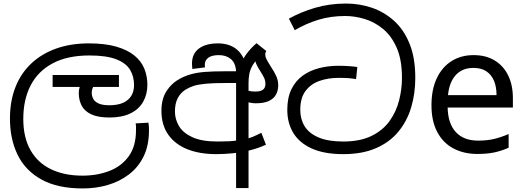

<svg xmlns="http://www.w3.org/2000/svg" viewBox="-20 -856 2956 1080"><path d="M446 204Q304 204 213.5 154Q123 104 79.5 15.5Q36 -73 36 -189Q36 -287 66.5 -365Q97 -443 155 -498Q213 -553 295 -582.5Q377 -612 480 -612Q570 -612 633 -594Q696 -576 735 -544.5Q774 -513 791.5 -470.5Q809 -428 809 -379Q809 -326 785.5 -284Q762 -242 714.5 -218.5Q667 -195 596 -195Q531 -195 493 -213Q455 -231 439 -262.5Q423 -294 423 -333Q423 -349 428 -365.5Q433 -382 440 -396L483 -374L441 -367H276V-434H649V-367H468L529 -398Q513 -383 504.5 -367.5Q496 -352 496 -334Q496 -316 504.5 -300Q513 -284 534.5 -274Q556 -264 595 -264Q663 -264 698.5 -294Q734 -324 734 -378Q734 -426 711.5 -463.5Q689 -501 634 -522.5Q579 -544 483 -544Q359 -544 276 -499.5Q193 -455 152 -375Q111 -295 111 -187Q111 -83 151.5 -11.5Q192 60 267 96Q342 132 444 132Q527 132 595.5 105.5Q664 79 704.5 22.5Q745 -34 745 -124Q745 -129 745 -141Q745 -153 743 -162L815 -166Q817 -155 817.5 -144.5Q818 -134 818 -123Q818 -38 788 23.5Q758 85 705.5 125Q653 165 586.5 184.5Q520 204 446 204Z M1196 11Q1103 11 1034 -16.5Q965 -44 926.5 -98.5Q888 -153 888 -233Q888 -300 917.5 -345Q947 -390 995 -415Q1024 -430 1056.5 -439Q1089 -448 1133.5 -451.5Q1178 -455 1241 -455H1308Q1305 -502 1278.5 -524Q1252 -546 1211 -546Q1172 -546 1152 -531.5Q1132 -517 1132 -492Q1132 -488 1132.5 -484Q1133 -480 1133 -477L1062 -468Q1061 -477 1060.5 -485Q1060 -493 1060 -499Q1060 -554 1099 -583Q1138 -612 1206 -612Q1244 -612 1274.5 -600Q1305 -588 1326 -564.5Q1347 -541 1358 -507.5Q1369 -474 1369 -430V-389H1248Q1178 -389 1136.5 -385Q1095 -381 1070 -373Q1045 -365 1024 -352Q995 -334 979.5 -303.5Q964 -273 964 -229Q964 -185 987 -146.5Q1010 -108 1062.5 -84Q1115 -60 1204 -60Q1239 -60 1271 -61.5Q1303 -63 1334 -70L1354 -72Q1379 -77 1402 -86.5Q1425 -96 1450 -109L1476 -42Q1430 -21 1381.5 -9.5Q1333 2 1286 6.5Q1239 11 1196 11ZM1308 202V-393Q1313 -439 1327 -478Q1341 -517 1365 -550.5Q1389 -584 1423 -613L1478 -569Q1464 -558 1452 -547Q1440 -536 1430 -526Q1408 -503 1397 -481.5Q1386 -460 1382 -437.5Q1378 -415 1378 -389V202ZM1418 -275Q1396 -275 1366 -283Q1336 -291 1315 -310L1330 -366Q1356 -350 1376 -345.5Q1396 -341 1414 -341Q1447 -341 1460 -352Q1473 -363 1473 -384Q1473 -403 1465.5 -418.5Q1458 -434 1444 -456Q1428 -480 1421 -497.5Q1414 -515 1414 -536L1478 -569Q1475 -564 1473.5 -560Q1472 -556 1472 -548Q1472 -537 1479 -523Q1486 -509 1505 -479Q1523 -452 1534 -427.5Q1545 -403 1545 -376Q1545 -348 1533 -325Q1521 -302 1493.5 -288.5Q1466 -275 1418 -275Z M1911 11Q1804 11 1734 -20.5Q1664 -52 1630 -108Q1596 -164 1596 -238Q1596 -306 1619 -353.5Q1642 -401 1682 -430Q1722 -459 1774 -472.5Q1826 -486 1883 -486Q1915 -486 1943 -484Q1971 -482 1990 -479L1983 -411Q1960 -415 1939.5 -416.5Q1919 -418 1884 -418Q1825 -418 1776 -400.5Q1727 -383 1698 -343.5Q1669 -304 1669 -238Q1669 -186 1693.5 -146Q1718 -106 1771.5 -83Q1825 -60 1911 -60Q2006 -60 2070 -91.5Q2134 -123 2171.5 -175.5Q2209 -228 2225 -291.5Q2241 -355 2241 -418Q2241 -519 2212 -586Q2183 -653 2135.5 -692.5Q2088 -732 2032 -749Q1976 -766 1922 -766Q1840 -766 1770 -744.5Q1700 -723 1638 -686L1605 -751Q1671 -788 1752 -812Q1833 -836 1927 -836Q2002 -836 2071.5 -812.5Q2141 -789 2196.5 -739Q2252 -689 2284 -609.5Q2316 -530 2316 -418Q2316 -330 2293 -252.5Q2270 -175 2221 -115.5Q2172 -56 2095 -22.5Q2018 11 1911 11Z M2644 -546Q2713 -546 2762.5 -516Q2812 -486 2838.5 -431.5Q2865 -377 2865 -304V-251H2498Q2500 -160 2544.5 -112.5Q2589 -65 2669 -65Q2720 -65 2759.5 -74.5Q2799 -84 2841 -102V-25Q2800 -7 2760 1.5Q2720 10 2665 10Q2589 10 2530.5 -21Q2472 -52 2439.5 -113.5Q2407 -175 2407 -264Q2407 -352 2436.5 -415Q2466 -478 2519.5 -512Q2573 -546 2644 -546ZM2643 -474Q2580 -474 2543.5 -433.5Q2507 -393 2500 -321H2773Q2773 -367 2759 -401Q2745 -435 2716.5 -454.5Q2688 -474 2643 -474Z"/></svg>

Font: sinhala25
Style: Book
Weight: 400
Designer: Jelle Bosma - Monotype Design Team
Foundry: Monotype Imaging Inc.
Version: Version 2.003